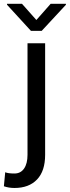

<svg xmlns="http://www.w3.org/2000/svg" viewBox="-57 -750 358 984"><path d="M174.3 -528.3V43.5Q174.3 126.5 132.8 169.9Q91.3 213.4 17.1 213.4Q-11.7 213.4 -37.1 204.6L-30.3 132.8Q-15.6 139.2 17.1 139.2Q48.8 139.2 66.4 113.8Q84 88.4 84 43.5V-528.3ZM129.4 -647.5 202.6 -730.5H280.8V-725.6L156.7 -591.8H101.6L-21 -725.6V-730.5H55.7Z"/></svg>

Font: RobotoInd
Style: Regular
Weight: 400
Designer: Google
Version: Version 2.001101; 2014